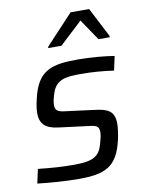

<svg xmlns="http://www.w3.org/2000/svg" viewBox="-84 -790 647 857"><g transform="rotate(-10 240.0 -361.5)"><path d="M171 -597 170 -591H230L333 -687L398 -591H449V-597L380 -731H296ZM202 8C322 8 379 -14 406 -136C412 -164 415 -189 415 -205C415 -262 386 -276 329 -283L205 -299C167 -303 151 -308 151 -335C151 -351 155 -366 160 -382C178 -448 226 -452 293 -452C345 -452 393 -448 442 -441L456 -505C415 -512 347 -518 293 -518C175 -518 108 -504 80 -375C74 -351 71 -328 71 -314C71 -266 94 -241 154 -234L280 -218C318 -214 334 -211 334 -182C334 -169 331 -155 326 -138C312 -81 290 -58 196 -58C139 -58 95 -61 31 -68L17 -4C65 2 143 8 202 8Z"/></g></svg>

Font: Saira UNSAM
Style: Italic
Weight: 400
Italic angle: -12°
Designer: Hector Gatti with collaboration of the Omnibus-Type team
Foundry: Omnibus-Type
Version: Version 0.072;PS 000.072;hotconv 1.0.88;makeotf.lib2.5.64775